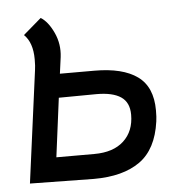

<svg xmlns="http://www.w3.org/2000/svg" viewBox="-43 -559 588 604"><g transform="rotate(-5 250.5 -256.5)"><path d="M75 -354Q77 -366 77 -388Q77 -441 50 -467L107 -516Q130 -502 147 -465.5Q164 -429 159 -388L152 -336H261Q350 -336 396.5 -302.5Q443 -269 443 -195Q443 -173 441 -160Q429 -73 375.5 -35Q322 3 230 3L28 0ZM364 -188Q364 -227 338 -244.5Q312 -262 261 -262L142 -261L118 -75H238Q298 -75 331 -105.5Q364 -136 364 -188Z"/></g></svg>

Font: Bellota
Style: Bold Italic
Weight: 700
Italic angle: -7.5°
Designer: Kemie Guaida
Foundry: Kemie Guaida
Version: Version 4.001